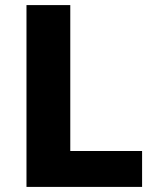

<svg xmlns="http://www.w3.org/2000/svg" viewBox="-20 -734 614 754"><path d="M84 0V-714H256V-141H538V0Z"/></svg>

Font: Noto Sans Thaana ExtraBold
Style: Regular
Weight: 800
Designer: David Williams
Foundry: Google Inc.
Version: Version 3.001; ttfautohint (v1.8.4.7-5d5b)